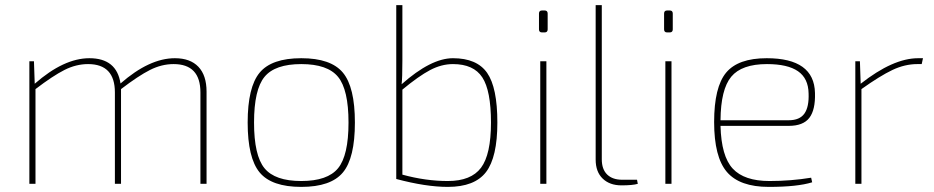

<svg xmlns="http://www.w3.org/2000/svg" viewBox="-20 -720 3658 752"><path d="M113 -480 116 -392Q230 -492 330 -492Q437 -492 452 -393Q565 -492 665 -492Q725 -492 757 -458.5Q789 -425 789 -361V0H765V-358Q765 -469 660 -469Q613 -469 567.5 -446Q522 -423 454 -371V-361V0H430V-358Q430 -469 325 -469Q278 -469 232.5 -446Q187 -423 119 -371V0H95V-480Z M997 -435.5Q1044 -492 1160 -492Q1276 -492 1323 -435.5Q1370 -379 1370 -240Q1370 -101 1323 -44.5Q1276 12 1160 12Q1044 12 997 -44.5Q950 -101 950 -240Q950 -379 997 -435.5ZM1304 -419Q1263 -469 1160 -469Q1057 -469 1016 -419Q975 -369 975 -240Q975 -111 1016 -61Q1057 -11 1160 -11Q1263 -11 1304 -61Q1345 -111 1345 -240Q1345 -369 1304 -419Z M1556 -700V-483Q1556 -413 1553 -390Q1668 -492 1754 -492Q1848 -492 1888 -434.5Q1928 -377 1928 -240Q1928 -104 1883.5 -46Q1839 12 1734 12Q1648 12 1532 -19V-700ZM1556 -369V-36Q1647 -11 1734 -11Q1825 -11 1864 -63Q1903 -115 1903 -240Q1903 -365 1869 -417Q1835 -469 1754 -469Q1709 -469 1664.5 -445.5Q1620 -422 1556 -369Z M2103 -679H2113Q2125 -679 2125 -667V-605Q2125 -593 2113 -593H2103Q2091 -593 2091 -605V-667Q2091 -679 2103 -679ZM2120 0H2096V-480H2120Z M2337 -700V-96Q2337 -57 2358 -36.5Q2379 -16 2417 -16H2475L2478 0Q2458 6 2414 6Q2368 6 2340.5 -20.5Q2313 -47 2313 -95V-700Z M2593 -679H2603Q2615 -679 2615 -667V-605Q2615 -593 2603 -593H2593Q2581 -593 2581 -605V-667Q2581 -679 2593 -679ZM2610 0H2586V-480H2610Z M3069 -227H2802Q2805 -108 2850 -59.5Q2895 -11 2994 -11Q3077 -11 3157 -24L3161 -6Q3103 12 2991 12Q2877 12 2827 -46.5Q2777 -105 2777 -242Q2777 -379 2824 -435.5Q2871 -492 2983 -492Q3169 -492 3172 -356Q3174 -290 3150 -258.5Q3126 -227 3069 -227ZM2802 -249H3069Q3112 -249 3130.5 -275Q3149 -301 3147 -354Q3146 -413 3105.5 -441Q3065 -469 2984 -469Q2885 -469 2844 -419.5Q2803 -370 2802 -249Z M3595 -492 3590 -469H3573Q3524 -469 3475.5 -446Q3427 -423 3354 -371V0H3330V-480H3348L3351 -392Q3478 -492 3576 -492Z"/></svg>

Font: Exo 2.0 Thin
Style: Regular
Weight: 250
Designer: Natanael Gama
Version: Version 1.001;PS 001.001;hotconv 1.0.70;makeotf.lib2.5.58329